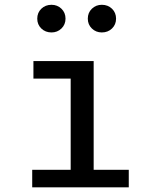

<svg xmlns="http://www.w3.org/2000/svg" viewBox="-20 -802 655 822"><path d="M381 -540.5V-74.9H531.3V0H117.9V-74.9H282.6V-465.6H123.1V-540.5ZM200.5 -663.1Q174.4 -663.1 156.9 -680Q139.5 -696.9 139.5 -722.1Q139.5 -747.7 156.9 -764.6Q174.4 -781.5 200.5 -781.5Q225.6 -781.5 243.1 -764.6Q260.5 -747.7 260.5 -722.1Q260.5 -696.9 243.1 -680Q225.6 -663.1 200.5 -663.1ZM415.9 -663.1Q390.8 -663.1 373.3 -680Q355.9 -696.9 355.9 -722.1Q355.9 -747.7 373.3 -764.6Q390.8 -781.5 415.9 -781.5Q442.1 -781.5 459.5 -764.6Q476.9 -747.7 476.9 -722.1Q476.9 -696.9 459.5 -680Q442.1 -663.1 415.9 -663.1Z"/></svg>

Font: Fira Code Retina
Style: Regular
Weight: 450
Monospace: yes
Designer: Carrois Corporate, Edenspiekermann AG, Nikita Prokopov
Foundry: Carrois Corporate, Edenspiekermann AG, Nikita Prokopov
Version: Version 6.002